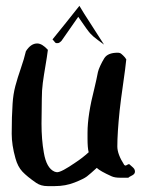

<svg xmlns="http://www.w3.org/2000/svg" viewBox="-20 -633 483 648"><path d="M187.5 -495.1Q186.5 -494.1 183.1 -491.2Q179.7 -488.3 177.2 -487.8Q174.8 -487.3 171.9 -487.3Q168 -487.3 166 -489.7Q164.1 -492.2 161.6 -495.1Q159.2 -498 157.2 -500Q174.8 -521.5 202.6 -556.2Q230.5 -590.8 248 -613.3Q259.8 -592.8 289.1 -547.9Q318.4 -502.9 331.1 -482.4Q326.2 -486.3 310.1 -498Q293.9 -509.8 285.2 -519.5Q277.3 -527.3 244.1 -576.2ZM67.4 -460Q84 -486.3 105.5 -486.3Q122.1 -486.3 141.6 -464.8Q138.7 -441.4 133.3 -410.2Q127.9 -378.9 124.5 -353.5Q121.1 -328.1 121.1 -298.8Q121.1 -282.2 120.6 -254.9Q120.1 -227.5 120.1 -215.8Q120.1 -162.1 127.9 -118.2Q136.7 -65.4 164.1 -53.7Q169.9 -51.8 172.9 -51.8Q187.5 -51.8 235.4 -85Q257.8 -99.6 279.3 -119.1Q275.4 -133.8 275.4 -165V-185.5Q275.4 -245.1 298.8 -335.9Q301.8 -346.7 305.2 -363.8Q308.6 -380.9 310.5 -389.6Q312.5 -398.4 318.4 -411.1Q324.2 -423.8 332 -436.5Q343.8 -455.1 377 -455.1Q380.9 -455.1 384.3 -454.1Q387.7 -453.1 390.6 -450.2Q393.6 -447.3 395.5 -445.8Q397.5 -444.3 401.4 -439.5Q405.3 -434.6 406.2 -432.6Q403.3 -403.3 395.5 -349.6Q387.7 -295.9 383.8 -259.8Q376 -184.6 376 -138.7Q376 -112.3 399.4 -76.2Q402.3 -74.2 403.8 -74.2Q405.3 -74.2 409.2 -76.7Q413.1 -79.1 416 -79.1Q418.9 -76.2 424.3 -71.8Q429.7 -67.4 432.6 -63.5Q435.5 -59.6 435.5 -53.7Q435.5 -48.8 432.1 -45.4Q428.7 -42 422.4 -39.1Q416 -36.1 413.1 -33.2H384.8Q367.2 -33.2 356.4 -38.1Q317.4 -55.7 306.6 -66.4Q284.2 -45.9 273.4 -37.6Q262.7 -29.3 231.9 -17.1Q201.2 -4.9 165 -4.9H140.6Q118.2 -4.9 102.5 -15.6Q71.3 -37.1 55.7 -53.7Q40 -70.3 32.2 -98.6Q19.5 -143.6 19.5 -181.6Q19.5 -240.2 22.5 -283.2Q24.4 -314.5 31.7 -342.3Q39.1 -370.1 50.3 -402.3Q61.5 -434.6 67.4 -460Z"/></svg>

Font: Shelly2023
Style: Regular
Weight: 400
Version: Version 0.2